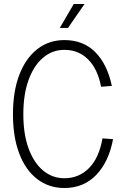

<svg xmlns="http://www.w3.org/2000/svg" viewBox="-20 -927 640 963"><path d="M303 16Q225 16 166.5 -29Q108 -74 76.5 -157Q45 -240 45 -354Q45 -469 77 -552Q109 -635 167 -680.5Q225 -726 303 -726Q398 -726 458 -665.5Q518 -605 541 -496L487 -492Q470 -581 422 -629Q374 -677 303 -677Q243 -677 196.5 -638Q150 -599 123.5 -526.5Q97 -454 97 -354Q97 -254 123.5 -182Q150 -110 196.5 -71.5Q243 -33 303 -33Q376 -33 426.5 -84Q477 -135 494 -233L547 -229Q526 -116 463 -50Q400 16 303 16ZM280 -787 350 -907H404L321 -787Z"/></svg>

Font: Geist Mono UltraLight
Style: Regular
Weight: 200
Monospace: yes
Designer: Basement.studio, Andrés Briganti, Mateo Zaragoza
Foundry: Basement.studio, Vercel, Andrés Briganti, Guido Ferreyra, Mateo Zaragoza
Version: Version 1.400; ttfautohint (v1.8.4.7-5d5b)